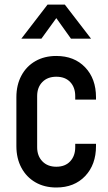

<svg xmlns="http://www.w3.org/2000/svg" viewBox="-20 -800 470 832"><path d="M224 12.5Q172.5 12.5 133.5 -10Q94.5 -32.5 72.8 -73Q51 -113.5 51 -167V-378.5Q51 -432 72.8 -472.5Q94.5 -513 133.5 -535.2Q172.5 -557.5 224 -557.5Q302 -557.5 349 -508.2Q396 -459 396 -378.5V-368.5H306V-383.5Q306 -421.5 284.2 -444.5Q262.5 -467.5 224 -467.5Q186 -467.5 163.5 -444.5Q141 -421.5 141 -383.5V-162Q141 -124.5 163.5 -101Q186 -77.5 224 -77.5Q262.5 -77.5 284.2 -101Q306 -124.5 306 -162V-177H396V-167Q396 -86.5 349 -37Q302 12.5 224 12.5ZM72.5 -632.5 186 -780H261L374.5 -632.5H287.5L224 -721.5L159.5 -632.5Z"/></svg>

Font: Mohave Medium
Style: Regular
Weight: 500
Designer: Gumpita Rahayu
Foundry: Tokotype
Version: Version 2.003